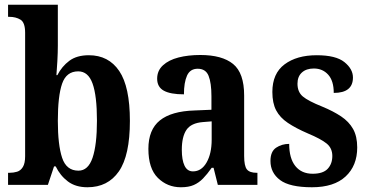

<svg xmlns="http://www.w3.org/2000/svg" viewBox="-20 -780 1554 810"><path d="M349 10Q299 10 266.5 -14.5Q234 -39 215 -78H208L182 0H14V-51H20Q37 -51 52 -55.5Q67 -60 76.5 -75.5Q86 -91 86 -121V-642Q86 -685 66.5 -697Q47 -709 19 -709H14V-760H224V-587Q224 -559 222 -522.5Q220 -486 218 -463H222Q241 -500 272.5 -523.5Q304 -547 355 -547Q438 -547 483 -480.5Q528 -414 528 -270Q528 -124 481.5 -57Q435 10 349 10ZM311 -60Q352 -60 370.5 -114.5Q389 -169 389 -271Q389 -376 370.5 -427.5Q352 -479 310 -479Q260 -479 242 -427Q224 -375 224 -270Q224 -169 242 -114.5Q260 -60 311 -60Z M743 10Q686 10 646 -29.5Q606 -69 606 -152Q606 -233 654.5 -272Q703 -311 801 -314L872 -317V-374Q872 -430 860 -460Q848 -490 814 -490Q782 -490 769 -461Q756 -432 756 -382Q699 -382 671 -397.5Q643 -413 643 -448Q643 -482 667.5 -504.5Q692 -527 733 -537.5Q774 -548 825 -548Q917 -548 963.5 -510Q1010 -472 1010 -377V-122Q1010 -80 1021.5 -65.5Q1033 -51 1063 -51H1066V0H899L881 -72H873Q854 -45 836.5 -27Q819 -9 797.5 0.5Q776 10 743 10ZM794 -57Q830 -57 851.5 -94.5Q873 -132 873 -191V-268L836 -265Q786 -261 766.5 -232Q747 -203 747 -148Q747 -105 758.5 -81Q770 -57 794 -57Z M1296 10Q1202 10 1161.5 -20.5Q1121 -51 1121 -101Q1121 -141 1145 -157Q1169 -173 1200 -173Q1200 -112 1226 -79.5Q1252 -47 1299 -47Q1343 -47 1362.5 -68Q1382 -89 1382 -122Q1382 -155 1358 -174.5Q1334 -194 1279 -217Q1228 -239 1194.5 -261.5Q1161 -284 1145 -314.5Q1129 -345 1129 -392Q1129 -470 1180.5 -508.5Q1232 -547 1316 -547Q1397 -547 1433 -518Q1469 -489 1469 -453Q1469 -388 1388 -388Q1388 -439 1364.5 -465Q1341 -491 1304 -491Q1272 -491 1253.5 -474Q1235 -457 1235 -427Q1235 -392 1257.5 -373Q1280 -354 1340 -330Q1386 -311 1419 -289Q1452 -267 1469.5 -236Q1487 -205 1487 -158Q1487 -81 1438 -35.5Q1389 10 1296 10Z"/></svg>

Font: Noto Serif Khmer Condensed
Style: Bold
Weight: 700
Width: 3
Designer: Danh Hong and the Monotype Design Team
Foundry: Monotype Imaging Inc.
Version: Version 2.004; ttfautohint (v1.8.4.7-5d5b)